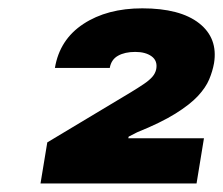

<svg xmlns="http://www.w3.org/2000/svg" viewBox="-20 -866 530 456"><path d="M76.2 -430.2 92.3 -527.8 291 -647Q308.6 -657.7 321.3 -666.3Q334 -674.8 341.6 -683.3Q349.1 -691.9 351.1 -702.1Q354.5 -721.7 340.1 -732.2Q325.7 -742.7 301.3 -742.7Q276.4 -742.7 260.3 -733.6Q244.1 -724.6 240.7 -704.6H110.4Q121.6 -772 178 -809.1Q234.4 -846.2 317.9 -846.2Q407.7 -846.2 452.9 -810.8Q498 -775.4 488.3 -715.8Q484.9 -696.8 476.8 -677.5Q468.8 -658.2 450 -637.9Q431.2 -617.7 396.7 -596.2Q362.3 -574.7 305.7 -551.8L285.6 -541.5L284.7 -537.6H464.4L446.8 -430.2Z"/></svg>

Font: Inter 17pt Black
Style: Italic
Weight: 900
Italic angle: -9.3988°
Version: Version 4.001;git-66647c0bb